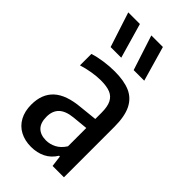

<svg xmlns="http://www.w3.org/2000/svg" viewBox="-250 -878 957 957"><g transform="rotate(45 228.5 -399.5)"><path d="M402 -355.5V0H322L314.5 -59H309Q288 -24.5 254.5 -7.8Q221 9 178.5 9Q134.5 9 101 -8.8Q67.5 -26.5 49 -60.5Q30.5 -94.5 30.5 -141Q30.5 -216 75.5 -257.2Q120.5 -298.5 216 -306.5L307 -316V-360Q307 -403 294.8 -427.2Q282.5 -451.5 257.5 -461.8Q232.5 -472 191 -472Q163 -472 129.5 -466.5Q96 -461 64 -451V-531.5Q94.5 -541.5 133.2 -547Q172 -552.5 207.5 -552.5Q274.5 -552.5 317 -533.8Q359.5 -515 380.8 -471.8Q402 -428.5 402 -355.5ZM307 -123.5V-252.5L225 -244.5Q175 -239.5 151 -216.5Q127 -193.5 127 -152Q127 -109 148.2 -87.8Q169.5 -66.5 208.5 -66.5Q236 -66.5 261.8 -79.8Q287.5 -93 307 -123.5ZM107.5 -623.5 47.5 -808H129.5L182.5 -623.5ZM270 -623.5 210 -808H291.5L344.5 -623.5Z"/></g></svg>

Font: Encode Sans Condensed Medium
Style: Regular
Weight: 500
Width: 3
Designer: Multiple Designers
Foundry: Impallari Type
Version: Version 2.000